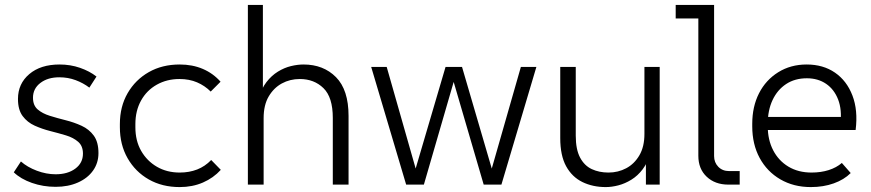

<svg xmlns="http://www.w3.org/2000/svg" viewBox="-20 -750 3540 780"><path d="M206 9Q155 9 109.5 -7Q64 -23 36 -50L65 -94Q91 -71 129.5 -56.5Q168 -42 206 -42Q255 -42 286 -65Q317 -88 317 -126Q317 -157 297.5 -174Q278 -191 248 -200Q218 -209 184.5 -217.5Q151 -226 121 -239.5Q91 -253 72 -278.5Q53 -304 53 -348Q53 -410 99 -449Q145 -488 222 -488Q266 -488 305 -474.5Q344 -461 372 -439L343 -394Q318 -413 287 -424.5Q256 -436 221 -436Q174 -436 144 -413Q114 -390 114 -353Q114 -322 133 -305.5Q152 -289 182.5 -279.5Q213 -270 247 -261.5Q281 -253 311.5 -239Q342 -225 361 -199Q380 -173 380 -128Q380 -88 358 -57Q336 -26 296.5 -8.5Q257 9 206 9Z M710 10Q639 10 584.5 -21Q530 -52 498.5 -107Q467 -162 467 -233V-246Q467 -317 498.5 -371.5Q530 -426 584.5 -457Q639 -488 710 -488Q762 -488 804 -470Q846 -452 876 -418L836 -378Q812 -402 780.5 -415.5Q749 -429 709 -429Q658 -429 617 -406Q576 -383 553 -341.5Q530 -300 530 -246V-233Q530 -178 553.5 -137Q577 -96 617.5 -72.5Q658 -49 710 -49Q749 -49 781 -61.5Q813 -74 838 -100L877 -60Q847 -27 804.5 -8.5Q762 10 710 10Z M987 0V-730H1048V-350H1031Q1042 -390 1062.5 -416.5Q1083 -443 1109 -459Q1135 -475 1162 -481.5Q1189 -488 1213 -488Q1294 -488 1345 -436.5Q1396 -385 1396 -279V0H1332V-271Q1332 -355 1294 -392Q1256 -429 1198 -429Q1158 -429 1125 -411Q1092 -393 1071.5 -358Q1051 -323 1051 -270V0Z M1630 0 1488 -478H1551L1675 -43H1662L1790 -478H1857L1984 -44L1972 -45L2096 -478H2159L2017 0H1945L1812 -455H1834L1702 0Z M2441 10Q2388 10 2346 -10.5Q2304 -31 2280 -74.5Q2256 -118 2256 -189V-478H2319V-199Q2319 -143 2336.5 -110Q2354 -77 2384 -63Q2414 -49 2452 -49Q2491 -49 2524 -66.5Q2557 -84 2577.5 -119Q2598 -154 2598 -206V-478H2660V0H2604V-128H2622Q2611 -89 2591 -62.5Q2571 -36 2545 -20Q2519 -4 2492 3Q2465 10 2441 10Z M2939 0Q2885 0 2851 -32Q2817 -64 2817 -117V-703L2845 -675H2725V-730H2881V-116Q2881 -90 2898 -72.5Q2915 -55 2942 -55H2985V0Z M3274 10Q3204 10 3150 -21.5Q3096 -53 3066 -108.5Q3036 -164 3036 -237V-247Q3036 -317 3063.5 -371Q3091 -425 3141.5 -456.5Q3192 -488 3257 -488Q3324 -488 3372 -455Q3420 -422 3443 -362Q3466 -302 3456 -222H3082V-275H3422L3394 -247Q3401 -304 3385 -345.5Q3369 -387 3336 -409.5Q3303 -432 3258 -432Q3209 -432 3173.5 -408.5Q3138 -385 3118.5 -343.5Q3099 -302 3099 -247V-237Q3099 -182 3121 -139.5Q3143 -97 3183 -73Q3223 -49 3277 -49Q3315 -49 3346.5 -59Q3378 -69 3400 -88L3436 -47Q3409 -20 3367 -5Q3325 10 3274 10Z"/></svg>

Font: SUSE Light
Style: Regular
Weight: 300
Designer: Rene Bieder
Foundry: SUSE
Version: Version 1.000